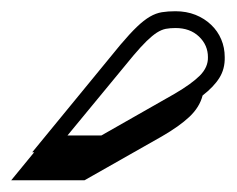

<svg xmlns="http://www.w3.org/2000/svg" viewBox="-43 -773 413 335"><path d="M104.5 -458.5H-23.4L16.6 -507.3H13.2L167 -694.8Q183.6 -714.4 195.8 -726.1Q208 -737.8 218.5 -743.9Q229 -750 239.5 -751.7Q250 -753.4 263.2 -753.4Q282.2 -753.4 298.1 -747.1Q314 -740.7 325.4 -729.7Q336.9 -718.8 343 -704.3Q349.1 -689.9 349.1 -673.3Q349.6 -652.8 339.8 -637.2Q330.1 -621.6 310.5 -606.4Q305.2 -585.9 287.6 -569.3Q270 -552.7 239.7 -535.2ZM261.7 -609.4Q291 -626.5 305.7 -641.1Q320.3 -655.8 319.8 -673.3Q319.8 -694.3 304.2 -709.2Q288.6 -724.1 263.2 -724.1Q253.9 -724.1 246.3 -722.7Q238.8 -721.2 230.7 -716.1Q222.7 -710.9 212.9 -701.4Q203.1 -691.9 189.5 -675.8L74.7 -536.6H133.8Z"/></svg>

Font: XB Kayhan Sayeh
Style: Regular
Weight: 700
Designer: Behnam
Foundry: Irmug
Version: Version 7.300 2009